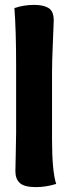

<svg xmlns="http://www.w3.org/2000/svg" viewBox="-20 -763 289 786"><path d="M120 -743Q158 -743 179 -730Q200 -717 200 -679Q200 -673 196.5 -591Q193 -509 193 -468V-194Q193 -62 210 -10Q168 3 127 3Q80 3 61.5 -13.5Q43 -30 43 -62Q43 -78 44.5 -132Q46 -186 46 -220V-496Q46 -639 39 -730Q77 -743 120 -743Z"/></svg>

Font: Overlock Black
Style: Regular
Weight: 900
Designer: Dario Muhafara
Foundry: Dario Manuel Muhafara
Version: Version 1.002